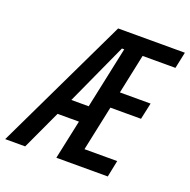

<svg xmlns="http://www.w3.org/2000/svg" viewBox="-193 -837 950 961"><g transform="rotate(20 282.5 -357.0)"><path d="M-65.9 0 275.9 -713.9H631.3L612.8 -626.5H438L393.6 -416H557.1L538.1 -328.1H375L324.2 -88.4H498.5L480.5 0H206.5L251 -208.5H137.2L40.5 0ZM178.2 -297.4H270.5L340.3 -626H328.1Z"/></g></svg>

Font: Open Sans Condensed SemiBold
Style: Italic
Weight: 600
Width: 3
Italic angle: -12°
Designer: Monotype Design Team
Foundry: Monotype Imaging Inc.
Version: Version 3.000; ttfautohint (v1.8.4)